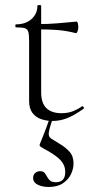

<svg xmlns="http://www.w3.org/2000/svg" viewBox="-20 -470 379 765"><path d="M189 12Q165 12 143.5 4.5Q122 -3 109 -20.5Q96 -38 96 -68V-306Q96 -331 93 -342.5Q90 -354 79 -357.5Q68 -361 44 -361Q41 -361 41 -367Q41 -373 44 -373Q82 -373 105.5 -394Q129 -415 129 -447Q129 -450 136.5 -450Q144 -450 144 -447V-102Q144 -60 164.5 -39.5Q185 -19 225 -19Q252 -19 272.5 -27.5Q293 -36 306 -46Q310 -48 313 -43.5Q316 -39 312 -36Q275 -10 247 1Q219 12 189 12ZM282 -338Q243 -348 207.5 -350.5Q172 -353 132 -353V-374Q171 -374 207.5 -377Q244 -380 285 -384Q288 -384 290 -377.5Q292 -371 292 -361Q292 -354 289 -345.5Q286 -337 282 -338ZM190 2Q177 41 174.5 57.5Q172 74 183 81.5Q194 89 219 104Q240 116 256.5 134Q273 152 273 181Q273 202 263 223.5Q253 245 231 260Q209 275 174 275Q149 275 130.5 266Q112 257 112 239Q112 226 120.5 219Q129 212 140 212Q152 212 157.5 218.5Q163 225 167.5 234Q172 243 179.5 249.5Q187 256 203 256Q240 256 240 215Q240 189 221.5 168.5Q203 148 154 122Q139 114 138 110Q137 106 144 91Q151 74 155 63.5Q159 53 164 40Q169 27 178 1Z"/></svg>

Font: Cormorant Infant Light
Style: Regular
Weight: 300
Designer: Christian Thalmann (Catharsis Fonts)
Foundry: Catharsis Fonts
Version: Version 4.001